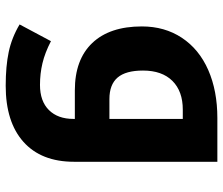

<svg xmlns="http://www.w3.org/2000/svg" viewBox="-74 -461 775 667"><g transform="rotate(90 313.5 -127.5)"><path d="M277.8 240.2Q210 240.2 160.4 229.7Q110.8 219.2 64.9 191.9L123 83Q163.6 104 199.7 112.5Q235.8 121.1 274.9 121.1Q331.5 121.1 362.3 90.1Q393.1 59.1 393.1 4.9V0H293.9Q187 0 129.4 -60.5Q71.8 -121.1 71.8 -232.9Q71.8 -312 111.3 -371.8Q150.9 -431.6 223.1 -463.4Q295.4 -495.1 390.1 -495.1H542V2.9Q542 116.7 472.9 178.5Q403.8 240.2 277.8 240.2ZM393.1 -120.1V-375H360.8Q296.9 -375 261 -338.9Q225.1 -302.7 225.1 -236.8Q225.1 -176.8 249.5 -148.4Q273.9 -120.1 324.2 -120.1Z"/></g></svg>

Font: Noto Sans Kufi Arabic
Style: Bold
Weight: 700
Designer: Monotype Design team
Foundry: Monotype Imaging Inc.
Version: Version 1.02